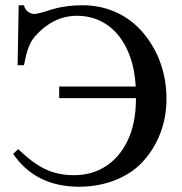

<svg xmlns="http://www.w3.org/2000/svg" viewBox="-20 -696 691 730"><path d="M51 -676 47 -448H71C82 -503 91 -533 115 -560C157 -607 210 -636 272 -636C405 -636 488 -525 496 -367H205V-323H497C497 -258 486 -201 462 -155C424 -80 356 -30 262 -30C176 -30 122 -60 49 -129L30 -111C85 -30 168 14 281 14C374 14 461 -18 517 -75C575 -135 613 -220 613 -319C613 -419 581 -502 527 -568C467 -641 383 -676 294 -676C257 -676 218 -672 180 -661C160 -655 127 -643 111 -643C93 -643 76 -655 71 -676Z"/></svg>

Font: XITS Math
Style: Regular
Weight: 400
Designer: MicroPress Inc., with final additions and corrections provided by Coen Hoffman, Elsevier (retired)
Version: Version 1.108